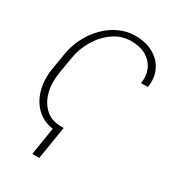

<svg xmlns="http://www.w3.org/2000/svg" viewBox="-218 -836 1030 1150"><g transform="rotate(30 297.0 -261.0)"><path d="M277 -28.4 240.1 200.3H191.8L222.7 8.2Q156.6 -0.4 111.3 -43.1Q66.1 -85.9 47.1 -152.9Q28.1 -219.8 41.2 -301.1L59.7 -411.9Q70 -476.2 98.9 -532.3Q127.8 -588.4 170.3 -631Q212.7 -673.7 264.7 -697.6Q316.8 -721.6 373.6 -721.6Q448.9 -721.6 501.4 -691.2Q554 -660.9 577.9 -609Q601.9 -557.2 590.9 -492.9H544Q552.9 -545.1 534.6 -587.9Q516.3 -630.7 474.1 -656.1Q431.8 -681.5 367.9 -681.8Q302.9 -681.5 248 -643.8Q193.2 -606.2 156.2 -544.7Q119.3 -483.3 108 -411.9L89.5 -301.1Q77.4 -228 93.4 -165.8Q109.4 -103.7 151.5 -66.1Q193.5 -28.4 258.5 -28.4Z"/></g></svg>

Font: Inter UI Thin
Style: Italic
Weight: 100
Italic angle: -9.39999°
Designer: Rasmus Andersson
Foundry: rsms
Version: 3.2;8d6f07862